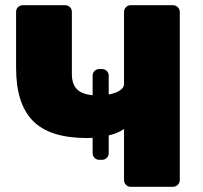

<svg xmlns="http://www.w3.org/2000/svg" viewBox="-20 -720 782 740"><path d="M484 0Q473 0 465.5 -7.5Q458 -15 458 -26V-223Q441 -211 418.5 -203.5Q396 -196 369.5 -192Q343 -188 315 -188Q172 -188 107 -254Q42 -320 42 -458V-674Q42 -685 49.5 -692.5Q57 -700 68 -700H231Q242 -700 249.5 -692.5Q257 -685 257 -674V-434Q257 -392 281 -372Q305 -352 361 -352Q376 -352 392.5 -354.5Q409 -357 424 -362.5Q439 -368 448.5 -376.5Q458 -385 458 -396V-674Q458 -685 465.5 -692.5Q473 -700 484 -700H646Q657 -700 665 -692.5Q673 -685 673 -674V-26Q673 -15 665 -7.5Q657 0 646 0ZM363 -104Q352 -104 344.5 -111.5Q337 -119 337 -130V-428Q337 -439 344.5 -446.5Q352 -454 363 -454H373Q384 -454 391.5 -446.5Q399 -439 399 -428V-130Q399 -119 391.5 -111.5Q384 -104 373 -104Z"/></svg>

Font: Rubik ExtraBold
Style: Regular
Weight: 800
Designer: Hubert and Fischer
Foundry: Hubert and Fischer
Version: Version 2.300;gftools[0.9.30]